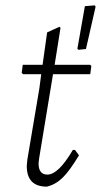

<svg xmlns="http://www.w3.org/2000/svg" viewBox="-20 -691 389 717"><path d="M334 -671 337 -666 301 -508 273 -505 269 -509 297 -668ZM155 6Q80 6 80 -71L82 -94L127 -361L134 -414H66L61 -419L65 -449H139L156 -570L202 -591L206 -587L184 -449H317L321 -444L317 -414H178L126 -99L124 -81Q124 -39 157 -39Q198 -39 252 -131H260L275 -111Q240 -53 214 -27.5Q188 -2 155 6Z"/></svg>

Font: Alegreya Sans SC Light
Style: Italic
Weight: 300
Italic angle: -7°
Designer: Juan Pablo del Peral
Foundry: Huerta Tipografica
Version: Version 2.007